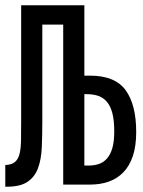

<svg xmlns="http://www.w3.org/2000/svg" viewBox="-20 -714 540 726"><path d="M0 -90Q24 -91 36.5 -101.5Q49 -112 54 -132.5Q59 -153 59.5 -184Q60 -215 60 -257V-694H299V-428H320Q415 -428 455 -373Q495 -318 495 -215Q495 -162 482.5 -124.5Q470 -87 447 -63Q424 -39 392 -27.5Q360 -16 320 -16H219V-621H140V-255Q140 -202 138 -156.5Q136 -111 123.5 -77.5Q111 -44 82.5 -25.5Q54 -7 0 -8ZM412 -217Q412 -260 404.5 -287.5Q397 -315 383 -330.5Q369 -346 350 -352Q331 -358 307 -358H299V-88H316Q335 -88 352.5 -93.5Q370 -99 383.5 -113.5Q397 -128 404.5 -153Q412 -178 412 -217Z"/></svg>

Font: D2Coding ligature
Style: Regular
Weight: 400
Monospace: yes
Designer: Yong-Rak Park; Jeong-Hwan Yoon; Sang-Min Lee;
Foundry: NHN Corporation
Version: Version 1.3.2; Build 20180524